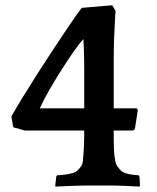

<svg xmlns="http://www.w3.org/2000/svg" viewBox="-20 -685 580 709"><path d="M29 -215 22 -255Q40 -287 64 -326Q88 -365 114 -406Q140 -447 166.5 -487Q193 -527 215.5 -561Q238 -595 255.5 -620Q273 -645 282 -656L387 -665H395L407 -644Q405 -630 404.5 -609Q404 -588 403 -577Q402 -561 401.5 -547Q401 -533 400.5 -514Q400 -495 400 -468Q400 -441 400 -399V-285H485L489 -279L478 -208L471 -203H400Q400 -183 400 -168.5Q400 -154 400.5 -143Q401 -132 401.5 -122.5Q402 -113 404 -102Q406 -81 413.5 -70.5Q421 -60 429 -53Q437 -46 456.5 -42Q476 -38 491 -38L495 -33L497 0L495 4Q488 4 474 3Q460 2 444.5 1.5Q429 1 415 0.5Q401 0 394 0H298Q291 0 275 0.5Q259 1 241.5 1.5Q224 2 208 3Q192 4 185 4L184 0L188 -34L192 -38Q200 -38 210.5 -39Q221 -40 231.5 -42Q242 -44 250.5 -46.5Q259 -49 263 -53Q272 -60 279.5 -71Q287 -82 287 -102Q289 -121 290 -145Q291 -169 291 -203H72ZM288 -541Q274 -526 253 -496Q232 -466 209 -430Q186 -394 164 -356Q142 -318 127 -285H291V-397Q291 -413 291 -432.5Q291 -452 290.5 -471.5Q290 -491 289.5 -509Q289 -527 288 -541Z"/></svg>

Font: QuattrocentoBold
Style: Bold
Weight: 700
Designer: Pablo Impallari
Foundry: Pablo Impallari, Igino Marini, Branda Gallo
Version: Version 2.000